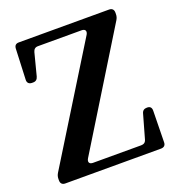

<svg xmlns="http://www.w3.org/2000/svg" viewBox="-135 -853 895 970"><g transform="rotate(-20 312.5 -368.0)"><path d="M26 -26V-18C26 -2 35 7 51 7H565C581 7 591 -1 591 -18L594 -187C594 -204 586 -212 570 -212H569C555 -212 545 -206 541 -191L505 -64C501 -49 491 -43 477 -43H218C198 -43 192 -56 202 -73L575 -679C581 -689 584 -698 584 -710V-718C584 -734 575 -743 559 -743H74C58 -743 50 -735 49 -719L42 -554C41 -537 51 -528 67 -528H73C88 -528 96 -536 100 -550L131 -670C135 -684 143 -692 158 -692H393C413 -692 419 -679 409 -662L35 -57C29 -47 26 -38 26 -26Z"/></g></svg>

Font: 寒蝉锦书宋Pro Soft
Style: Regular
Weight: 700
Designer: 寒蝉锦书宋{Warren} 思源宋体{Ryoko NISHIZUKA 西塚涼子 (kana & ideographs); Frank Grießhammer (Latin, Greek & Cyrillic); Wenlong ZHANG 
Foundry: Adobe & ChillType
Version: Version 2.000;Glyphs 3.1.1 (3135)